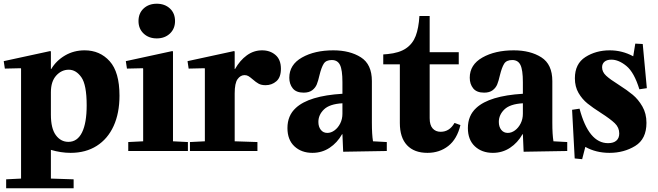

<svg xmlns="http://www.w3.org/2000/svg" viewBox="-28 -810 3528 1030"><path d="M241 -536 245 -534V-440H247Q274 -485 321 -512.5Q368 -540 426 -540Q508 -540 560.5 -481.5Q613 -423 613 -297Q613 -203 581.5 -134Q550 -65 491 -27.5Q432 10 351 10Q299 10 245 -6V148L367 152V200H5V152L85 148V-442L83 -444L-2 -442L-8 -482ZM339 -49Q387 -49 412 -99.5Q437 -150 437 -245Q437 -355 408.5 -395.5Q380 -436 341 -436Q302 -436 273.5 -404.5Q245 -373 245 -315V-195Q245 -121 271.5 -85Q298 -49 339 -49Z M896 -536 900 -534V-52L980 -48V0H660V-48L740 -52V-442L738 -444L653 -442L647 -482ZM715 -697Q715 -739 742.5 -764.5Q770 -790 813 -790Q856 -790 883.5 -764.5Q911 -739 911 -697Q911 -656 883.5 -630Q856 -604 813 -604Q770 -604 742.5 -630Q715 -656 715 -697Z M1231 -52 1353 -48V0H991V-48L1071 -52V-442L1069 -444L984 -442L978 -482L1227 -536L1231 -534V-440H1233Q1259 -486 1296 -513Q1333 -540 1378 -540Q1421 -540 1450 -515Q1479 -490 1479 -441Q1479 -395 1454.5 -374Q1430 -353 1397 -353Q1374 -353 1359.5 -361Q1345 -369 1328 -384Q1314 -396 1305 -401.5Q1296 -407 1284 -407Q1262 -407 1246.5 -385.5Q1231 -364 1231 -309Z M1559 -231Q1629 -296 1809 -307V-369Q1809 -435 1796 -461.5Q1783 -488 1752 -488Q1721 -488 1708.5 -468Q1696 -448 1686 -407Q1679 -376 1671.5 -357.5Q1664 -339 1647 -326Q1630 -313 1601 -313Q1561 -313 1542.5 -336Q1524 -359 1524 -393Q1524 -463 1592 -501.5Q1660 -540 1760 -540Q1849 -540 1908 -502.5Q1967 -465 1967 -375V-152Q1967 -88 1973 -52L2047 -48V0L1813 4L1809 -90H1807Q1781 -44 1740 -17Q1699 10 1648 10Q1589 10 1551.5 -25Q1514 -60 1514 -123Q1514 -190 1559 -231ZM1728 -97Q1748 -97 1766.5 -110.5Q1785 -124 1797 -147.5Q1809 -171 1809 -200V-256Q1740 -252 1710 -223Q1680 -194 1680 -156Q1680 -130 1693 -113.5Q1706 -97 1728 -97Z M2028 -518 2052 -520Q2114 -526 2150 -550.5Q2186 -575 2202 -617Q2218 -659 2222 -724H2277V-530H2433V-465H2277V-176Q2277 -139 2293 -121Q2309 -103 2336 -103Q2383 -103 2410 -150H2412L2442 -139Q2424 -64 2377 -27Q2330 10 2265 10Q2194 10 2155.5 -31Q2117 -72 2117 -150V-465H2028Z M2527 -231Q2597 -296 2777 -307V-369Q2777 -435 2764 -461.5Q2751 -488 2720 -488Q2689 -488 2676.5 -468Q2664 -448 2654 -407Q2647 -376 2639.5 -357.5Q2632 -339 2615 -326Q2598 -313 2569 -313Q2529 -313 2510.5 -336Q2492 -359 2492 -393Q2492 -463 2560 -501.5Q2628 -540 2728 -540Q2817 -540 2876 -502.5Q2935 -465 2935 -375V-152Q2935 -88 2941 -52L3015 -48V0L2781 4L2777 -90H2775Q2749 -44 2708 -17Q2667 10 2616 10Q2557 10 2519.5 -25Q2482 -60 2482 -123Q2482 -190 2527 -231ZM2696 -97Q2716 -97 2734.5 -110.5Q2753 -124 2765 -147.5Q2777 -171 2777 -200V-256Q2708 -252 2678 -223Q2648 -194 2648 -156Q2648 -130 2661 -113.5Q2674 -97 2696 -97Z M3234 -42Q3263 -42 3278.5 -55.5Q3294 -69 3294 -94Q3294 -126 3270 -149Q3246 -172 3196 -204Q3152 -232 3123.5 -255Q3095 -278 3075.5 -311.5Q3056 -345 3056 -390Q3056 -468 3112.5 -504Q3169 -540 3243 -540Q3310 -540 3369 -508L3380 -576L3420 -574L3442 -337L3402 -331Q3374 -422 3332.5 -456Q3291 -490 3252 -490Q3228 -490 3215 -479Q3202 -468 3202 -449Q3202 -424 3223.5 -404Q3245 -384 3290 -356Q3337 -326 3366.5 -301.5Q3396 -277 3418 -239Q3440 -201 3440 -151Q3440 -64 3379.5 -27Q3319 10 3242 10Q3169 10 3112 -22L3095 44L3055 40L3041 -221L3081 -227Q3130 -42 3234 -42Z"/></svg>

Font: Minipax
Style: Bold
Weight: 700
Designer: Raphaël Ronot, Igor Stepanchenko (Cyrillic)
Foundry: steppetype
Version: Version 1.002